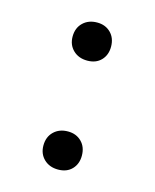

<svg xmlns="http://www.w3.org/2000/svg" viewBox="-71 -436 396 492"><g transform="rotate(15 127.5 -190.0)"><path d="M76 -45Q76 -68 90.5 -82Q105 -96 128 -96Q150 -96 164 -82Q178 -68 178 -45Q178 -23 164.5 -9Q151 5 128 5Q105 5 90.5 -9Q76 -23 76 -45ZM76 -334Q76 -357 90.5 -371Q105 -385 128 -385Q150 -385 164 -371Q178 -357 178 -334Q178 -312 164.5 -298Q151 -284 128 -284Q105 -284 90.5 -298Q76 -312 76 -334Z"/></g></svg>

Font: Ysabeau
Style: Regular
Weight: 400
Designer: Christian Thalmann (Catharsis Fonts)
Version: Version 0.003